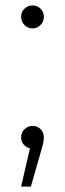

<svg xmlns="http://www.w3.org/2000/svg" viewBox="-20 -546 240 709"><path d="M100 -441Q83 -441 70.5 -453.5Q58 -466 58 -484Q58 -502 70.5 -514Q83 -526 100 -526Q117 -526 129.5 -514Q142 -502 142 -484Q142 -466 129.5 -453.5Q117 -441 100 -441ZM58 143 97 -26 102 3Q83 3 70.5 -9Q58 -21 58 -39Q58 -57 70.5 -69Q83 -81 100 -81Q119 -81 130.5 -68.5Q142 -56 142 -39Q142 -32 141 -25Q140 -18 138 -11Q136 -4 133 7L94 143Z"/></svg>

Font: MOST Montserrat Light
Style: Regular
Weight: 300
Designer: Julieta Ulanovsky
Foundry: Julieta Ulanovsky
Version: Version 8.000;March 11, 2024;FontCreator 15.0.0.2926 64-bit